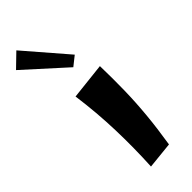

<svg xmlns="http://www.w3.org/2000/svg" viewBox="-300 -815 853 853"><g transform="rotate(-45 126.5 -388.0)"><path d="M204 -7 78 6Q84 -106 80.5 -220.5Q77 -335 61 -451L233 -470Q235 -389 233.5 -316.5Q232 -244 225 -169.5Q218 -95 204 -7ZM146 -550 -43 -721 20 -782 190 -585Z"/></g></svg>

Font: Marhey Medium
Style: Regular
Weight: 500
Designer: Nur Syamsi & Bustanul Arifin
Foundry: Namelatype
Version: Version 1.000